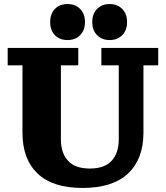

<svg xmlns="http://www.w3.org/2000/svg" viewBox="-20 -919 819 949"><path d="M388 10Q240 10 165.5 -61.5Q91 -133 91 -263V-596H18V-682H367V-596H281V-230Q281 -163 316 -124.5Q351 -86 424 -86Q497 -86 532 -124.5Q567 -163 567 -230V-596H481V-682H762V-596H689V-263Q689 -133 613 -61.5Q537 10 388 10ZM522 -721Q484 -721 460 -745Q436 -769 436 -810Q436 -851 460 -875Q484 -899 522 -899Q560 -899 584 -875Q608 -851 608 -810Q608 -769 584 -745Q560 -721 522 -721ZM314 -721Q275 -721 251.5 -745Q228 -769 228 -810Q228 -851 251.5 -875Q275 -899 314 -899Q352 -899 376 -875Q400 -851 400 -810Q400 -769 376 -745Q352 -721 314 -721Z"/></svg>

Font: Montagu Slab 144pt
Style: Bold
Weight: 700
Designer: Florian Karsten
Foundry: Florian Karsten
Version: Version 1.000